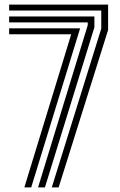

<svg xmlns="http://www.w3.org/2000/svg" viewBox="-20 -820 523 840"><path d="M206.5 0 423 -694.8V-774H20V-800H453V-689L236.5 0ZM146.5 0 363.8 -709.5V-722H20V-748H393V-700.5L176.5 0ZM86.5 0 291.5 -670H20V-696H330.5L116.5 0Z"/></svg>

Font: Big Shoulders Inline Display Black
Style: Regular
Weight: 900
Designer: Patric King
Foundry: XO Type Co
Version: Version 1.000